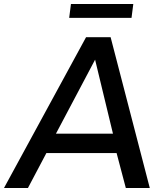

<svg xmlns="http://www.w3.org/2000/svg" viewBox="-57 -935 835 955"><path d="M597.2 -846.2H287.1L295.9 -915H606ZM522.9 -173.8H173.8L82 0H-37.1L371.1 -750H493.2L688 0H568.8ZM504.9 -270 416 -638.2 221.2 -270Z"/></svg>

Font: Oakes Grotesk
Style: Medium Italic
Weight: 500
Designer: Samuel Oakes
Foundry: Samuel Oakes
Version: Version 1.0 | wf-rip DC20170320